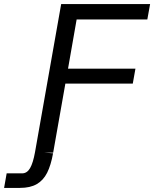

<svg xmlns="http://www.w3.org/2000/svg" viewBox="-118 -745 752 937"><path d="M-85.5 101H-10Q14 101 28.8 75.5Q43.5 50 53 -3L180.5 -725H614.5L601 -650H256L214 -410H543L530 -337H201L141.5 0H97L141 3Q130.5 61.5 112 98.2Q93.5 135 61.5 153.5Q29.5 172 -20.5 172H-98Z"/></svg>

Font: JuliaMono Italic
Style: Regular
Weight: 400
Italic angle: -9°
Monospace: yes
Designer: cormullion
Foundry: corm
Version: Version 0.049; ttfautohint (v1.8.4)